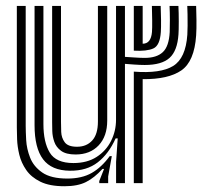

<svg xmlns="http://www.w3.org/2000/svg" viewBox="-20 -620 709 650"><path d="M373 0V-72L378.5 -151.5H371.5Q348 -99.2 310.9 -70.4Q273.8 -41.5 217 -42Q154.5 -42.5 125.8 -80.8Q97 -119 97 -196.2V-600H127V-200.2Q127 -138.8 148.4 -103.4Q169.8 -68 228.5 -68Q274.8 -68 306.9 -88.6Q339 -109.2 355.9 -142.8Q372.8 -176.2 372.8 -214.8V-600H403V-427.5Q414 -426.8 434.8 -425.4Q455.5 -424 470 -424Q510.2 -424 531.1 -443.4Q552 -462.8 554.5 -511.2Q555.2 -526.8 555.1 -553Q555 -579.2 554 -600H584Q585.2 -578 585.2 -547.1Q585.2 -516.2 584.2 -503.5Q580.5 -448 554 -424Q527.5 -400 470 -400Q455.8 -400 435.1 -401.4Q414.5 -402.8 403 -403.8V0ZM198 10.5Q147.8 10.5 116.6 -4.9Q85.5 -20.2 68.8 -44.5Q52 -68.8 45.4 -96.1Q38.8 -123.5 37.9 -148.1Q37 -172.8 37 -188.2V-600H67V-194.2Q67 -175.8 68.6 -146Q70.2 -116.2 82 -86.2Q93.8 -56.2 123.1 -35.9Q152.5 -15.5 208 -15.5Q257.2 -15.5 290.5 -34.5Q323.8 -53.5 351.5 -91.5H358.5L346.2 -22.5V0H316.2L316 -7L332.2 -48H326.8Q299.5 -18 271.2 -3.8Q243 10.5 198 10.5ZM236 -97Q203.5 -97 186.8 -109.4Q170 -121.8 163.8 -139.9Q157.5 -158 157 -176.2Q156.5 -194.5 156.5 -206.2V-600H186.5V-208Q186.5 -193.5 187.2 -173.5Q188 -153.5 199.1 -138.4Q210.2 -123.2 240.8 -123.2Q273 -123.2 292.2 -144.4Q311.5 -165.5 311.5 -208.8V-600H343V-212Q343 -158.5 313.9 -127.8Q284.8 -97 236 -97ZM433 0V-377.5Q523.5 -370.5 566.1 -396.6Q608.8 -422.8 614.2 -502.5Q615 -514.2 615.1 -533.2Q615.2 -552.2 614.9 -570.9Q614.5 -589.5 614 -600H644Q644.8 -583.2 645.1 -552.6Q645.5 -522 644 -499.8Q638 -412 593.9 -381.6Q549.8 -351.2 463 -352V0ZM433 -448.5V-600H463V-472Q491.2 -472 494.5 -511.8Q495.5 -524 495.2 -550.9Q495 -577.8 494.2 -600H524Q525 -580.2 525.2 -552.9Q525.5 -525.5 524.5 -511.8Q521.5 -466 499.2 -456Q477 -446 433 -448.5Z"/></svg>

Font: Big Shoulders Inline Display Black
Style: Regular
Weight: 900
Designer: Patric King
Foundry: XO Type Co
Version: Version 1.000